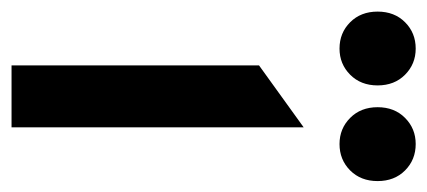

<svg xmlns="http://www.w3.org/2000/svg" viewBox="-248 -530 758 341"><g transform="rotate(90 131.5 -359.0)"><path d="M76.6 0V-439.5L186.6 -518.8V0ZM46.8 -582.5Q18.9 -582.5 0 -601.4Q-18.9 -620.3 -18.9 -650.1Q-18.9 -680.1 0 -698.9Q18.9 -717.8 46.8 -717.8Q74.2 -717.8 93.2 -698.9Q112.2 -680.1 112.2 -650.1Q112.2 -620.3 93.2 -601.4Q74.2 -582.5 46.8 -582.5ZM216.3 -582.5Q188.9 -582.5 169.9 -601.4Q150.9 -620.3 150.9 -650.1Q150.9 -680.1 169.9 -698.9Q188.9 -717.8 216.3 -717.8Q244.2 -717.8 263.2 -698.9Q282.1 -680.1 282.1 -650.1Q282.1 -620.3 263.2 -601.4Q244.2 -582.5 216.3 -582.5Z"/></g></svg>

Font: Geologica-Sharp
Style: Regular
Weight: 100
Designer: Sindre Bremnes, Frode Helland
Foundry: Monokrom Skriftforlag AS
Version: Version 1.010;gftools[0.9.28]